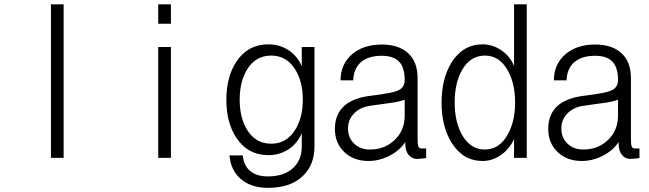

<svg xmlns="http://www.w3.org/2000/svg" viewBox="-20 -739 3040 900"><path d="M218.8 1H278.3V-718.8H218.8Z M721.7 1H781.2V-518.6H721.7ZM721.7 -627.9H781.2V-718.8H721.7Z M1454.1 -518.6H1394.5V-428.7Q1373 -478.5 1329.1 -505.9Q1288.1 -531.2 1238.3 -531.2Q1142.6 -531.2 1087.9 -450.2Q1041 -377.9 1041 -270.5Q1041 -164.1 1087.9 -92.8Q1142.6 -11.7 1238.3 -11.7Q1289.1 -11.7 1331.1 -38.1Q1374 -66.4 1394.5 -114.3V-50.8Q1394.5 9.8 1355.5 46.9Q1313.5 87.9 1235.4 87.9Q1181.6 87.9 1151.4 61.5Q1122.1 36.1 1118.2 -10.7H1055.7Q1061.5 59.6 1108.4 99.6Q1156.2 141.6 1236.3 141.6Q1341.8 141.6 1399.4 85.9Q1454.1 34.2 1454.1 -52.7ZM1251 -478.5Q1323.2 -478.5 1363.3 -414.1Q1399.4 -357.4 1399.4 -271.5Q1399.4 -186.5 1363.3 -129.9Q1323.2 -65.4 1251 -65.4Q1178.7 -65.4 1138.7 -129.9Q1103.5 -186.5 1103.5 -271.5Q1103.5 -357.4 1138.7 -414.1Q1178.7 -478.5 1251 -478.5Z M1877 -271.5V-198.2Q1877 -126 1828.1 -81.1Q1782.2 -38.1 1713.9 -38.1Q1668.9 -38.1 1640.6 -65.4Q1611.3 -92.8 1611.3 -136.7Q1611.3 -177.7 1638.7 -206.1Q1667 -236.3 1715.8 -243.2L1770.5 -251Q1809.6 -255.9 1827.1 -258.8Q1856.4 -263.7 1877 -271.5ZM1879.9 -73.2V-65.4Q1879.9 -31.2 1895.5 -12.7Q1911.1 5.9 1934.6 5.9Q1944.3 5.9 1951.2 4.9Q1963.9 3.9 1977.5 2V-43H1956.1Q1943.4 -43 1940.4 -54.7Q1937.5 -63.5 1937.5 -89.8V-373Q1937.5 -450.2 1891.6 -491.2Q1847.7 -530.3 1769.5 -530.3Q1683.6 -530.3 1629.9 -484.4Q1577.1 -438.5 1576.2 -362.3H1635.7Q1637.7 -418.9 1673.8 -449.2Q1708 -477.5 1769.5 -477.5Q1824.2 -477.5 1850.6 -450.2Q1877 -422.9 1877 -364.3Q1877 -327.1 1842.8 -313.5Q1817.4 -302.7 1724.6 -291Q1642.6 -282.2 1598.6 -247.1Q1549.8 -207 1549.8 -134.8Q1549.8 -68.4 1593.8 -26.4Q1637.7 15.6 1707 15.6Q1755.9 15.6 1801.8 -6.8Q1851.6 -31.2 1879.9 -73.2Z M2449.2 1V-718.8H2389.6V-429.7Q2371.1 -475.6 2329.1 -503.9Q2288.1 -531.2 2242.2 -531.2Q2150.4 -531.2 2096.7 -446.3Q2049.8 -370.1 2049.8 -257.8Q2049.8 -146.5 2096.7 -70.3Q2150.4 15.6 2242.2 15.6Q2286.1 15.6 2324.2 -9.8Q2366.2 -37.1 2389.6 -86.9V1ZM2252.9 -478.5Q2320.3 -478.5 2359.4 -410.2Q2394.5 -348.6 2394.5 -258.8Q2394.5 -168.9 2359.4 -107.4Q2320.3 -38.1 2252.9 -38.1Q2184.6 -38.1 2145.5 -107.4Q2111.3 -168.9 2111.3 -258.8Q2111.3 -348.6 2145.5 -410.2Q2184.6 -478.5 2252.9 -478.5Z M2877 -271.5V-198.2Q2877 -126 2828.1 -81.1Q2782.2 -38.1 2713.9 -38.1Q2668.9 -38.1 2640.6 -65.4Q2611.3 -92.8 2611.3 -136.7Q2611.3 -177.7 2638.7 -206.1Q2667 -236.3 2715.8 -243.2L2770.5 -251Q2809.6 -255.9 2827.1 -258.8Q2856.4 -263.7 2877 -271.5ZM2879.9 -73.2V-65.4Q2879.9 -31.2 2895.5 -12.7Q2911.1 5.9 2934.6 5.9Q2944.3 5.9 2951.2 4.9Q2963.9 3.9 2977.5 2V-43H2956.1Q2943.4 -43 2940.4 -54.7Q2937.5 -63.5 2937.5 -89.8V-373Q2937.5 -450.2 2891.6 -491.2Q2847.7 -530.3 2769.5 -530.3Q2683.6 -530.3 2629.9 -484.4Q2577.1 -438.5 2576.2 -362.3H2635.7Q2637.7 -418.9 2673.8 -449.2Q2708 -477.5 2769.5 -477.5Q2824.2 -477.5 2850.6 -450.2Q2877 -422.9 2877 -364.3Q2877 -327.1 2842.8 -313.5Q2817.4 -302.7 2724.6 -291Q2642.6 -282.2 2598.6 -247.1Q2549.8 -207 2549.8 -134.8Q2549.8 -68.4 2593.8 -26.4Q2637.7 15.6 2707 15.6Q2755.9 15.6 2801.8 -6.8Q2851.6 -31.2 2879.9 -73.2Z"/></svg>

Font: DotumChe
Style: Regular
Weight: 400
Monospace: yes
Version: Version 2.21